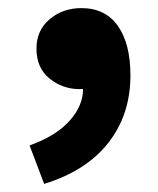

<svg xmlns="http://www.w3.org/2000/svg" viewBox="-20 -227 391 474"><path d="M89 227 53 132Q118 109 152 71Q186 33 185 -10L183 -127L239 -29Q226 -18 210 -12.5Q194 -7 176 -7Q135 -7 102.5 -33Q70 -59 70 -107Q70 -152 102.5 -179.5Q135 -207 181 -207Q240 -207 271 -163Q302 -119 302 -41Q302 56 247.5 125.5Q193 195 89 227Z"/></svg>

Font: Noto Sans JP Thin Black
Style: Regular
Weight: 900
Version: Version 2.004-H2;hotconv 1.0.118;makeotfexe 2.5.65603